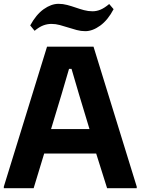

<svg xmlns="http://www.w3.org/2000/svg" viewBox="-20 -984 736 1004"><path d="M0 -8 226 -740H469L695 -8V0H540L483 -181H211L156 0H0ZM448 -309 393 -491 354 -624H341L302 -491L247 -309ZM138 -851Q169 -908 208.5 -936Q248 -964 286 -964Q309 -964 331.5 -958Q354 -952 375.5 -944.5Q397 -937 419 -931Q441 -925 464 -925Q485 -925 505.5 -933.5Q526 -942 551 -963L574 -936Q544 -879 504 -850Q464 -821 426 -821Q403 -821 381 -827Q359 -833 337 -840Q315 -847 293 -853Q271 -859 249 -859Q227 -859 206 -851Q185 -843 161 -823Z"/></svg>

Font: Encode Sans Narrow
Style: Bold
Weight: 700
Designer: Pablo Impallari, Andres Torresi
Foundry: Pablo Impallari, Andres Torresi
Version: Version 1.000; ttfautohint (v1.00) -l 8 -r 50 -G 200 -x 14 -